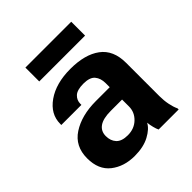

<svg xmlns="http://www.w3.org/2000/svg" viewBox="-192 -825 966 966"><g transform="rotate(-45 291.0 -342.0)"><path d="M37.6 -151.6Q37.6 -238 104.1 -281.1Q170.7 -324.2 271.5 -324.5H371.1V-353.5Q371.1 -387.9 353.3 -409.4Q335.4 -430.9 290.3 -430.9Q245.1 -430.9 226.3 -413.2Q207.5 -395.5 207.5 -369.9V-362.3H64.5V-369.9Q64.5 -439.2 129 -484.5Q193.6 -529.8 296.1 -529.8Q399.2 -529.8 457.6 -486.6Q516.1 -443.4 516.1 -352.8V-115.5Q516.1 -84.2 521.9 -55.9Q527.6 -27.6 537.1 -7.8V0H394.5Q388.9 -11.2 384.3 -29.5Q379.6 -47.9 377.9 -65.2Q363.3 -36.1 320.9 -13.3Q278.6 9.5 215.6 9.5Q140.1 9.5 88.9 -30.6Q37.6 -70.8 37.6 -151.6ZM183.1 -164.6Q183.1 -130.6 202.6 -109.7Q222.2 -88.9 264.9 -88.9Q310.8 -88.9 340.9 -117.9Q371.1 -147 371.1 -187.5V-236.6H291.5Q236.3 -236.6 209.7 -217.9Q183.1 -199.2 183.1 -164.6ZM467 -694.3V-595.7H140.9V-694.3Z"/></g></svg>

Font: RobotoFlex
Style: Regular
Weight: 400
Designer: Berlow after Robertson
Foundry: Google
Version: Version 2.136